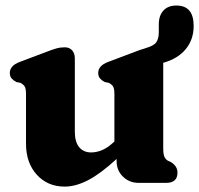

<svg xmlns="http://www.w3.org/2000/svg" viewBox="-20 -661 720 694"><path d="M74 -141.5V-321.5Q74 -342 68.5 -349.5Q63 -357 54 -361.5L39 -364.5Q28.5 -370 22 -377.5Q15.5 -385 15.5 -397.5Q15.5 -423.5 51 -437L146.5 -473Q168.5 -481.5 183.2 -485.8Q198 -490 214 -490Q231 -490 240.8 -479Q250.5 -468 250.5 -450V-184.5Q250.5 -148 266.2 -129Q282 -110 309.5 -110Q328 -110 347.5 -117.8Q367 -125.5 388 -144.5L393.5 -149.5V-321.5Q393.5 -342 388 -349.5Q382.5 -357 373.5 -361.5L358.5 -364.5Q348 -370 341.5 -377.5Q335 -385 335 -397.5Q335 -423.5 370.5 -437L466 -473Q477 -477.5 485.8 -480.5Q494.5 -483.5 502.5 -485.5L506 -487Q535.5 -495 544.8 -508.2Q554 -521.5 554 -544V-572.5Q554 -605 570.8 -623Q587.5 -641 617.5 -641Q680 -641 680 -567.5Q680 -518 651.2 -483.2Q622.5 -448.5 570 -434V-126Q570 -103 574.5 -93.8Q579 -84.5 587 -80L598 -75Q621.5 -60.5 621.5 -37Q621.5 0 580.5 0H481Q448 0 424.8 -22.2Q401.5 -44.5 401.5 -79V-86.5Q343.5 -33 298.5 -9.8Q253.5 13.5 214 13.5Q152 13.5 113 -29.5Q74 -72.5 74 -141.5Z"/></svg>

Font: Fraunces 9pt SuperSoft
Style: Bold
Weight: 700
Version: Version 1.000;[b76b70a41]